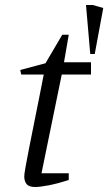

<svg xmlns="http://www.w3.org/2000/svg" viewBox="-20 -742 433 768"><path d="M341 -526 324 -722H351L393 -710L359 -526ZM121 6Q96 6 86.5 -5.5Q77 -17 77 -37Q77 -45 82.5 -76Q88 -107 97 -152.5Q106 -198 116.5 -250Q127 -302 137 -352.5Q147 -403 155 -444H65L61 -462L162 -489L229 -603H255L236 -493H344V-444H227L146 -49H255V-22Q212 -8 176 -1Q140 6 121 6Z"/></svg>

Font: Manuale Light
Style: Italic
Weight: 300
Italic angle: -11°
Version: Version 1.002